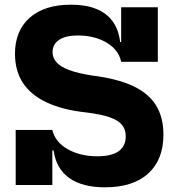

<svg xmlns="http://www.w3.org/2000/svg" viewBox="-20 -790 744 820"><path d="M428 10Q331.5 10 275.5 -30Q219.5 -70 209 -147.5H186L203.5 -235Q215.5 -183.5 269 -153Q322.5 -122.5 396 -122.5Q456 -122.5 486.5 -144Q517 -165.5 517 -208.5Q517 -237.5 500.5 -257.2Q484 -277 447.5 -289.5Q411 -302 350 -309.5Q247.5 -320.5 179.5 -352.5Q111.5 -384.5 77.8 -436.2Q44 -488 44 -560.5Q44 -658.5 106.8 -714.2Q169.5 -770 283.5 -770Q346 -770 390.5 -752.2Q435 -734.5 461 -699Q487 -663.5 493 -610.5H515.5L497.5 -526Q487 -577 435.5 -607.8Q384 -638.5 312.5 -638.5Q261 -638.5 232.8 -620Q204.5 -601.5 204.5 -567Q204.5 -543 221.2 -524Q238 -505 275 -491Q312 -477 373 -467.5Q479 -454.5 546.2 -423.5Q613.5 -392.5 645.8 -341Q678 -289.5 678 -215Q678 -108 613 -49Q548 10 428 10ZM47 0V-235H203.5V0ZM497.5 -526V-759H654V-526Z"/></svg>

Font: Hepta Slab ExtraLight
Style: Bold
Weight: 700
Version: Version 1.102